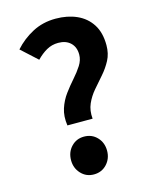

<svg xmlns="http://www.w3.org/2000/svg" viewBox="-118 -851 749 942"><g transform="rotate(-15 257.0 -379.5)"><path d="M177 -252Q170 -300 182.5 -338Q195 -376 218 -407Q241 -438 265 -465Q289 -492 306 -518.5Q323 -545 323 -573Q323 -611 300 -633Q277 -655 238 -655Q205 -655 178 -639.5Q151 -624 127 -599L46 -673Q85 -717 138 -745Q191 -773 256 -773Q316 -773 363 -752Q410 -731 437 -689Q464 -647 464 -583Q464 -540 446.5 -507Q429 -474 404 -445.5Q379 -417 354.5 -388.5Q330 -360 315.5 -327Q301 -294 305 -252ZM241 14Q202 14 176 -14Q150 -42 150 -82Q150 -123 176 -150.5Q202 -178 241 -178Q281 -178 307 -150.5Q333 -123 333 -82Q333 -42 307 -14Q281 14 241 14Z"/></g></svg>

Font: Chiron Sans HK TT
Style: Bold
Weight: 700
Designer: Ryoko NISHIZUKA 西塚涼子 (kana, bopomofo & ideographs); Paul D. Hunt (Latin, Greek & Cyrillic); Sandoll Communications 산돌커뮤니
Foundry: Adobe
Version: Version 2.022;hotconv 1.0.109;makeotfexe 2.5.65596